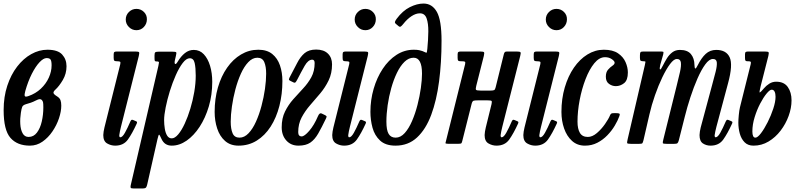

<svg xmlns="http://www.w3.org/2000/svg" viewBox="-22 -810 4506 1081"><path d="M-1.5 -190Q-1.5 -265 19 -327.2Q39.5 -389.5 74.5 -435Q109.5 -480.5 153.8 -505.2Q198 -530 245 -530Q303.5 -530 328 -503Q352.5 -476 352.5 -437Q352.5 -395 331.8 -359.8Q311 -324.5 289.5 -305Q278 -294.5 279.2 -286.8Q280.5 -279 298.5 -268Q314 -258.5 318.5 -246.2Q323 -234 323 -215Q323 -182.5 310 -143.8Q297 -105 273.2 -70Q249.5 -35 217.2 -12.5Q185 10 146.5 10Q75 10 36.8 -33.8Q-1.5 -77.5 -1.5 -190ZM138 -269Q178.5 -283 207.8 -310.5Q237 -338 252.8 -372.8Q268.5 -407.5 268.5 -442Q268.5 -466 262.8 -474.5Q257 -483 240.5 -483Q222.5 -483 200.2 -459.2Q178 -435.5 157 -394Q136 -352.5 120.5 -298Q115 -278 117.2 -270.2Q119.5 -262.5 138 -269ZM179.5 -244Q164 -236 151.5 -231.8Q139 -227.5 124.5 -223.5Q107.5 -218.5 103.2 -208.5Q99 -198.5 95.5 -175Q90.5 -143 92.2 -111.8Q94 -80.5 105.2 -59.8Q116.5 -39 139 -39Q167.5 -39 186 -63.5Q204.5 -88 213.2 -126Q222 -164 222 -205Q222 -227.5 220.2 -234.5Q218.5 -241.5 213.5 -247Q209.5 -251.5 202 -251.8Q194.5 -252 179.5 -244Z M686 -700Q686 -725 703.8 -742.5Q721.5 -760 746 -760Q771 -760 788.5 -742.5Q806 -725 805 -700Q804.5 -675.5 787.8 -657.8Q771 -640 746 -640Q721.5 -640 703.8 -657.8Q686 -675.5 686 -700ZM759.5 -495 659 -96Q657 -89 653.2 -70.8Q649.5 -52.5 649.5 -48.5Q649.5 -37 655 -37Q667 -37 681.2 -62.2Q695.5 -87.5 712.5 -127Q715.5 -133 718.5 -135Q721.5 -137 728.5 -134L741.5 -128.5Q748 -126 749.2 -123.5Q750.5 -121 748 -114.5Q722.5 -58.5 698 -24.2Q673.5 10 626.5 10Q602.5 10 581 -2.5Q559.5 -15 559.5 -49.5Q559.5 -57 561.5 -69.5Q563.5 -82 566 -92L655 -448Q657.5 -459 654.5 -462Q651.5 -465 639 -465H638Q625.5 -465 621.8 -468.2Q618 -471.5 618 -484V-504Q618 -514.5 622.2 -517.2Q626.5 -520 636 -520H739Q758 -520 760.8 -516Q763.5 -512 759.5 -495Z M871 -519H949Q967.5 -519 970 -515.5Q972.5 -512 968.5 -496L963.5 -474.5Q958.5 -453.5 963.8 -450Q969 -446.5 979 -463.5Q996.5 -493 1019 -511Q1041.5 -529 1069 -529Q1102.5 -529 1125.5 -504.5Q1148.5 -480 1160.8 -439.2Q1173 -398.5 1173 -349Q1173 -276 1153.8 -211Q1134.5 -146 1102 -96.2Q1069.5 -46.5 1028.8 -18.2Q988 10 945 10Q904 10 887 -28.5Q877 -51 873.8 -51.8Q870.5 -52.5 864.5 -26L807 228Q804.5 239.5 800.5 245.2Q796.5 251 781.5 251H729Q715.5 251 713.8 247Q712 243 714 233L869.5 -438Q872.5 -451.5 873 -457.8Q873.5 -464 862 -464H859Q851 -464 849.5 -468.2Q848 -472.5 848 -484V-498.5Q848 -513 852.8 -516Q857.5 -519 871 -519ZM902 -134Q902 -109.5 905.8 -85.8Q909.5 -62 919 -46.5Q928.5 -31 945 -31Q962.5 -31 981.5 -53.5Q1000.5 -76 1018 -113.8Q1035.5 -151.5 1049.5 -197.8Q1063.5 -244 1071.8 -292.5Q1080 -341 1080 -384Q1080 -428.5 1074 -455.2Q1068 -482 1046.5 -482Q1027 -482 1006.8 -455.5Q986.5 -429 967.8 -386.8Q949 -344.5 934.2 -296.8Q919.5 -249 910.8 -205.5Q902 -162 902 -134Z M1186.5 -180Q1186.5 -254 1205 -317.8Q1223.5 -381.5 1256.8 -429Q1290 -476.5 1335 -503.2Q1380 -530 1432.5 -530Q1481 -530 1510.8 -506Q1540.5 -482 1554.2 -442Q1568 -402 1568 -354Q1568 -279.5 1551 -213.5Q1534 -147.5 1501.8 -97.2Q1469.5 -47 1423.8 -18.5Q1378 10 1321 10Q1275 10 1245 -16.5Q1215 -43 1200.8 -86.5Q1186.5 -130 1186.5 -180ZM1277 -125Q1277 -84.5 1287.5 -59.8Q1298 -35 1326.5 -35Q1354 -35 1377.5 -59.8Q1401 -84.5 1419.2 -125Q1437.5 -165.5 1450.2 -213.5Q1463 -261.5 1469.8 -309.2Q1476.5 -357 1476.5 -395Q1476.5 -435.5 1466 -460.2Q1455.5 -485 1427 -485Q1399.5 -485 1376 -460.2Q1352.5 -435.5 1334.2 -395Q1316 -354.5 1303.2 -306.5Q1290.5 -258.5 1283.8 -210.8Q1277 -163 1277 -125Z M1657 -66Q1657 -42 1676.5 -42Q1692 -42 1719.2 -73.5Q1746.5 -105 1768 -155.5Q1777 -177 1789 -171L1806.5 -162.5Q1813 -159.5 1815.8 -156.2Q1818.5 -153 1813.5 -143Q1789 -92 1769.5 -58Q1750 -24 1725 -7Q1700 10 1658.5 10Q1616 10 1590 -19Q1564 -48 1564 -93Q1564 -144.5 1582.8 -182.2Q1601.5 -220 1629 -251Q1656.5 -282 1684.2 -311.5Q1712 -341 1730.8 -375.2Q1749.5 -409.5 1749.5 -455Q1749.5 -474 1736 -474Q1713 -474 1693.2 -439.2Q1673.5 -404.5 1651.5 -361.5Q1646 -351 1642 -346.8Q1638 -342.5 1630.5 -346L1615 -353.5Q1608.5 -356.5 1605.8 -359.8Q1603 -363 1608 -373Q1632.5 -419 1650.8 -454.8Q1669 -490.5 1693 -510.8Q1717 -531 1758 -531Q1801 -531 1824.2 -508.2Q1847.5 -485.5 1847.5 -448Q1847.5 -397 1828.2 -357.2Q1809 -317.5 1780.8 -284Q1752.5 -250.5 1724 -217.8Q1695.5 -185 1676.2 -148.5Q1657 -112 1657 -66Z M1975 -700Q1975 -725 1992.8 -742.5Q2010.5 -760 2035 -760Q2060 -760 2077.5 -742.5Q2095 -725 2094 -700Q2093.5 -675.5 2076.8 -657.8Q2060 -640 2035 -640Q2010.5 -640 1992.8 -657.8Q1975 -675.5 1975 -700ZM2048.5 -495 1948 -96Q1946 -89 1942.2 -70.8Q1938.5 -52.5 1938.5 -48.5Q1938.5 -37 1944 -37Q1956 -37 1970.2 -62.2Q1984.5 -87.5 2001.5 -127Q2004.5 -133 2007.5 -135Q2010.5 -137 2017.5 -134L2030.5 -128.5Q2037 -126 2038.2 -123.5Q2039.5 -121 2037 -114.5Q2011.5 -58.5 1987 -24.2Q1962.5 10 1915.5 10Q1891.5 10 1870 -2.5Q1848.5 -15 1848.5 -49.5Q1848.5 -57 1850.5 -69.5Q1852.5 -82 1855 -92L1944 -448Q1946.5 -459 1943.5 -462Q1940.5 -465 1928 -465H1927Q1914.5 -465 1910.8 -468.2Q1907 -471.5 1907 -484V-504Q1907 -514.5 1911.2 -517.2Q1915.5 -520 1925 -520H2028Q2047 -520 2049.8 -516Q2052.5 -512 2048.5 -495Z M2063.5 -180Q2063.5 -247.5 2081.8 -310.2Q2100 -373 2132.8 -422.5Q2165.5 -472 2210.2 -501Q2255 -530 2307.5 -530Q2326.5 -530 2338 -527.5Q2349.5 -525 2356 -522.5Q2374 -515 2378 -513Q2382 -511 2384 -535Q2389 -586.5 2389.5 -632Q2390 -677.5 2380 -706.2Q2370 -735 2342 -735Q2319.5 -735 2295 -719Q2270.5 -703 2248.5 -675Q2240.5 -665 2234.8 -661Q2229 -657 2222.5 -662.5L2207.5 -675Q2200 -681 2202 -687.8Q2204 -694.5 2211.5 -704.5Q2245 -749.5 2285.5 -769.8Q2326 -790 2362.5 -790Q2411 -790 2437.5 -743.2Q2464 -696.5 2464 -580Q2464 -458 2450 -351.2Q2436 -244.5 2405.8 -163.2Q2375.5 -82 2326 -36Q2276.5 10 2205 10Q2148.5 10 2117.8 -18.8Q2087 -47.5 2075.2 -91.2Q2063.5 -135 2063.5 -180ZM2153.5 -125Q2153.5 -77 2166.2 -56Q2179 -35 2205.5 -35Q2233.5 -35 2256.8 -61Q2280 -87 2298 -128.8Q2316 -170.5 2328.5 -219.2Q2341 -268 2347.5 -314.5Q2354 -361 2354 -395Q2354 -485 2307 -485Q2279 -485 2255.2 -461.8Q2231.5 -438.5 2212.8 -399.8Q2194 -361 2180.8 -313.8Q2167.5 -266.5 2160.5 -217.2Q2153.5 -168 2153.5 -125Z M2907 -495 2806 -96Q2804 -89 2800.2 -70.8Q2796.5 -52.5 2796.5 -48.5Q2796.5 -37 2802 -37Q2814 -37 2828.2 -62.2Q2842.5 -87.5 2859.5 -127Q2862.5 -133 2865.5 -135Q2868.5 -137 2875.5 -134L2888.5 -128.5Q2895 -126 2896.2 -123.5Q2897.5 -121 2895 -114.5Q2869.5 -58.5 2845 -24.2Q2820.5 10 2773.5 10Q2749.5 10 2728 -2.5Q2706.5 -15 2706.5 -49.5Q2706.5 -57 2708.5 -69.5Q2710.5 -82 2713 -92L2745.5 -224Q2749 -239 2745 -242Q2741 -245 2722 -245H2669Q2651 -245 2644.2 -242.8Q2637.5 -240.5 2633.5 -226L2580.5 -15.5Q2578 -5.5 2575.2 -3Q2572.5 -0.5 2559.5 -0.5H2499.5Q2485 -0.5 2486.2 -5.2Q2487.5 -10 2490 -20.5L2596.5 -448Q2599 -459 2596 -462Q2593 -465 2580.5 -465H2574.5Q2562 -465 2558.2 -468.2Q2554.5 -471.5 2554.5 -484V-504Q2554.5 -514.5 2558.8 -517.2Q2563 -520 2572.5 -520H2680.5Q2700 -520 2703 -516Q2706 -512 2702 -495L2659.5 -327Q2655 -309.5 2658 -304.8Q2661 -300 2684 -300H2739Q2755 -300 2760.2 -302.8Q2765.5 -305.5 2768.5 -318L2814.5 -504Q2816 -511 2819.5 -515.5Q2823 -520 2832.5 -520H2885.5Q2905 -520 2908.2 -516Q2911.5 -512 2907 -495Z M3051 -700Q3051 -725 3068.8 -742.5Q3086.5 -760 3111 -760Q3136 -760 3153.5 -742.5Q3171 -725 3170 -700Q3169.5 -675.5 3152.8 -657.8Q3136 -640 3111 -640Q3086.5 -640 3068.8 -657.8Q3051 -675.5 3051 -700ZM3124.5 -495 3024 -96Q3022 -89 3018.2 -70.8Q3014.5 -52.5 3014.5 -48.5Q3014.5 -37 3020 -37Q3032 -37 3046.2 -62.2Q3060.5 -87.5 3077.5 -127Q3080.5 -133 3083.5 -135Q3086.5 -137 3093.5 -134L3106.5 -128.5Q3113 -126 3114.2 -123.5Q3115.5 -121 3113 -114.5Q3087.5 -58.5 3063 -24.2Q3038.5 10 2991.5 10Q2967.5 10 2946 -2.5Q2924.5 -15 2924.5 -49.5Q2924.5 -57 2926.5 -69.5Q2928.5 -82 2931 -92L3020 -448Q3022.5 -459 3019.5 -462Q3016.5 -465 3004 -465H3003Q2990.5 -465 2986.8 -468.2Q2983 -471.5 2983 -484V-504Q2983 -514.5 2987.2 -517.2Q2991.5 -520 3001 -520H3104Q3123 -520 3125.8 -516Q3128.5 -512 3124.5 -495Z M3513 -402Q3513 -358.5 3491.8 -341.8Q3470.5 -325 3445 -325Q3424.5 -325 3406.8 -337.8Q3389 -350.5 3389 -378Q3389 -403.5 3401.2 -417.5Q3413.5 -431.5 3426 -439.8Q3438.5 -448 3438.5 -457Q3438.5 -466 3422.5 -477Q3406.5 -488 3384.5 -488Q3352 -488 3324 -453.8Q3296 -419.5 3274.8 -364.5Q3253.5 -309.5 3241.5 -246.2Q3229.5 -183 3229.5 -125Q3229.5 -84.5 3243 -61.8Q3256.5 -39 3287.5 -39Q3313 -39 3338.5 -60.8Q3364 -82.5 3384.2 -111.5Q3404.5 -140.5 3413 -161.5Q3416 -168.5 3420.2 -170.8Q3424.5 -173 3435.5 -173H3446Q3461 -173 3465.2 -170.2Q3469.5 -167.5 3465.5 -157Q3456.5 -131.5 3439.2 -102.5Q3422 -73.5 3397.2 -48Q3372.5 -22.5 3341 -6.2Q3309.5 10 3271.5 10Q3228 10 3198.5 -16.8Q3169 -43.5 3154 -86.8Q3139 -130 3139 -180Q3139 -254 3157.8 -317.8Q3176.5 -381.5 3209.2 -429Q3242 -476.5 3285.2 -503.2Q3328.5 -530 3377.5 -530Q3428 -530 3457.5 -510Q3487 -490 3500 -460.2Q3513 -430.5 3513 -402Z M3600 -520H3693Q3709 -520 3712 -518.5Q3715 -517 3712 -503.5L3695.5 -445.5Q3690 -421.5 3694.2 -419Q3698.5 -416.5 3710 -440.5Q3720 -460.5 3732.5 -481Q3745 -501.5 3763 -515.2Q3781 -529 3806 -529Q3848.5 -529 3868 -505.5Q3887.5 -482 3888 -443.5Q3888.5 -425 3892.8 -424.2Q3897 -423.5 3906.5 -443Q3927 -484 3951.2 -506.5Q3975.5 -529 4010.5 -529Q4067 -529 4086.2 -487.2Q4105.5 -445.5 4077 -341L4011.5 -96Q4009.5 -89 4005.5 -70.8Q4001.5 -52.5 4001.5 -48.5Q4001.5 -37 4007 -37Q4019 -37 4033.2 -62.2Q4047.5 -87.5 4064.5 -127Q4067.5 -133 4070.5 -135Q4073.5 -137 4080.5 -134L4093.5 -128.5Q4100 -126 4101.2 -123.5Q4102.5 -121 4100 -114.5Q4074.5 -58.5 4050 -24.2Q4025.5 10 3978.5 10Q3954.5 10 3935.5 -2.5Q3916.5 -15 3916.5 -49.5Q3916.5 -57 3918.5 -69.8Q3920.5 -82.5 3923 -92L3987 -330Q3998.5 -372 4007 -405.5Q4015.5 -439 4013.8 -458.5Q4012 -478 3992 -478Q3971 -478 3948.8 -447.5Q3926.5 -417 3905 -368Q3883.5 -319 3865 -262.2Q3846.5 -205.5 3833.5 -153L3800 -20.5Q3796.5 -7.5 3792.2 -3.8Q3788 0 3771.5 0H3733.5Q3711 0 3709.8 -4.2Q3708.5 -8.5 3713 -26L3788.5 -330Q3799 -371.5 3806.5 -405Q3814 -438.5 3811.5 -458.2Q3809 -478 3788.5 -478Q3772 -478 3750.8 -449.8Q3729.5 -421.5 3707.2 -375.2Q3685 -329 3665.8 -274Q3646.5 -219 3634.5 -166L3601 -21Q3597.5 -7 3594.5 -3.5Q3591.5 0 3574 0H3532Q3509.5 0 3508.8 -4.8Q3508 -9.5 3512 -27L3608.5 -442.5Q3612 -457.5 3612 -461.2Q3612 -465 3604.5 -465H3603Q3590 -465 3585.5 -467.8Q3581 -470.5 3581 -483.5V-497.5Q3581 -511 3583.8 -515.5Q3586.5 -520 3600 -520Z M4144 -205.5 4204.5 -448Q4207 -459 4204.5 -462Q4202 -465 4193.5 -465H4187.5Q4178.5 -465 4175.5 -468.2Q4172.5 -471.5 4172.5 -484V-504Q4172.5 -514.5 4176.8 -517.2Q4181 -520 4190.5 -520H4282.5Q4302 -520 4305 -516Q4308 -512 4304 -495L4260.5 -324Q4251 -287 4256.5 -289.5Q4262 -292 4279 -312.5Q4291.5 -327.5 4309.2 -338.8Q4327 -350 4348 -350Q4392.5 -350 4413.5 -320Q4434.5 -290 4434.5 -245Q4434.5 -202 4418.2 -157.2Q4402 -112.5 4373 -74.5Q4344 -36.5 4305 -13.2Q4266 10 4220.5 10Q4189 10 4170.2 -9Q4151.5 -28 4143.2 -57.8Q4135 -87.5 4135 -120Q4135 -135.5 4137.5 -162Q4140 -188.5 4144 -205.5ZM4214 -70Q4214 -35 4231 -35Q4243.5 -35 4262.5 -60Q4281.5 -85 4300.2 -122.2Q4319 -159.5 4331.8 -198.5Q4344.5 -237.5 4344.5 -265Q4344.5 -283 4339.2 -294Q4334 -305 4322.5 -305Q4312 -305 4294 -283.2Q4276 -261.5 4257.8 -226.5Q4239.5 -191.5 4226.8 -150.2Q4214 -109 4214 -70Z"/></svg>

Font: Besley* Condensed
Style: Italic
Weight: 400
Width: 3
Italic angle: -13°
Designer: Owen Earl
Foundry: indestructible type*
Version: Version 3.000; ttfautohint (v1.8.3)